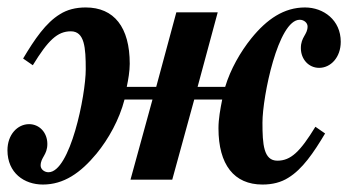

<svg xmlns="http://www.w3.org/2000/svg" viewBox="-24 -482 942 515"><path d="M506 -249 560 -449H449L395 -249H316C320 -268 324 -291 324 -311C324 -409 282 -462 206 -462C179 -462 156 -456 137 -444C99 -421 69 -377 38 -325L64 -307C105 -374 130 -398 166 -398C203 -398 206 -354 206 -296C206 -226 164 -20 106 -20C95 -20 85 -28 85 -38C85 -60 103 -66 103 -96C103 -126 82 -149 54 -149C23 -149 -4 -121 -4 -79C-4 -18 41 13 91 13C147 13 192 -18 235 -70C267 -109 296 -161 310 -215H385L326 0H438L497 -215H572C567 -190 562 -163 562 -138C562 -40 604 13 680 13C707 13 730 7 749 -5C787 -28 817 -72 848 -124L822 -142C781 -75 756 -51 720 -51C683 -51 680 -95 680 -153C680 -223 722 -429 780 -429C791 -429 801 -421 801 -411C801 -389 783 -383 783 -353C783 -323 804 -300 832 -300C863 -300 890 -328 890 -370C890 -428 844 -462 794 -462C738 -462 692 -431 650 -379C621 -343 594 -296 580 -249Z"/></svg>

Font: XITS
Style: Bold Italic
Weight: 700
Italic angle: -16.33°
Designer: MicroPress Inc., with final additions and corrections provided by Coen Hoffman, Elsevier (retired)
Version: Version 1.105